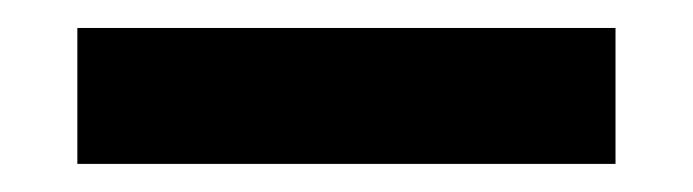

<svg xmlns="http://www.w3.org/2000/svg" viewBox="-20 -672 498 138"><path d="M422.4 -651.9V-554.2H35.6V-651.9Z"/></svg>

Font: Estedad-FD ExtraBold
Style: Regular
Weight: 800
Designer: Amin Abedi
Version: Version 7.3